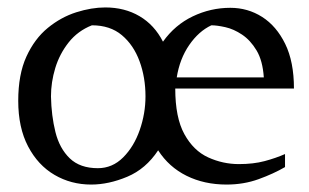

<svg xmlns="http://www.w3.org/2000/svg" viewBox="-20 -483 831 516"><path d="M225 13Q171 13 126.5 -13Q82 -39 55.5 -89.5Q29 -140 29 -212Q29 -283 51 -331Q73 -379 108.5 -408Q144 -437 185 -450Q226 -463 263 -463Q315 -463 355 -439.5Q395 -416 418 -371Q450 -416 498 -439Q546 -462 599 -462Q646 -462 684.5 -437.5Q723 -413 746.5 -365Q770 -317 770 -245H451Q451 -167 475.5 -122.5Q500 -78 539.5 -60Q579 -42 622 -42Q661 -42 691 -50Q721 -58 746 -69V-34Q715 -16 675 -1.5Q635 13 589 13Q529 13 481.5 -10.5Q434 -34 405 -79Q372 -29 322 -8Q272 13 225 13ZM243 -31Q282 -31 311 -60Q340 -89 355.5 -133.5Q371 -178 371 -224Q371 -275 355 -318.5Q339 -362 307.5 -388.5Q276 -415 227 -415Q189 -400 164.5 -369Q140 -338 128.5 -300Q117 -262 117 -224Q118 -172 129 -128Q140 -84 167.5 -57.5Q195 -31 243 -31ZM455 -275H689Q686 -320 669.5 -347.5Q653 -375 630.5 -390Q608 -405 585.5 -410Q563 -415 548 -415Q514 -399 488.5 -362Q463 -325 455 -275Z"/></svg>

Font: Belleza
Style: Regular
Weight: 400
Designer: Eduardo Rodriguez Tunni
Foundry: Eduardo Rodriguez Tunni
Version: Version 1.003; ttfautohint (v1.8.4.7-5d5b)